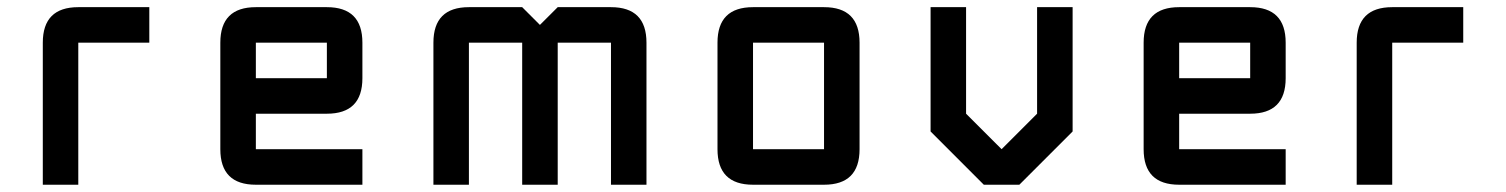

<svg xmlns="http://www.w3.org/2000/svg" viewBox="-20 -508 4142 528"><path d="M195.3 -488.3H390.6V-390.6H195.3V0H97.7V-390.6Q97.7 -488.3 195.3 -488.3Z M683.6 -488.3H878.9Q976.6 -488.3 976.6 -390.6V-293Q976.6 -195.3 878.9 -195.3H683.6V-97.7H976.6V0H683.6Q585.9 0 585.9 -97.7V-390.6Q585.9 -488.3 683.6 -488.3ZM878.9 -390.6H683.6V-293H878.9Z M1416 -390.6H1269.5V0H1171.9V-390.6Q1171.9 -488.3 1269.5 -488.3H1416L1464.8 -439.5L1513.7 -488.3H1660.2Q1757.8 -488.3 1757.8 -390.6V0H1660.2V-390.6H1513.7V0H1416Z M2246.1 0H2050.8Q1953.1 0 1953.1 -97.7V-390.6Q1953.1 -488.3 2050.8 -488.3H2246.1Q2343.8 -488.3 2343.8 -390.6V-97.7Q2343.8 0 2246.1 0ZM2246.1 -97.7V-390.6H2050.8V-97.7Z M2832 -488.3H2929.7V-146.5L2783.2 0H2685.5L2539.1 -146.5V-488.3H2636.7V-195.3L2734.4 -97.7L2832 -195.3Z M3222.7 -488.3H3418Q3515.6 -488.3 3515.6 -390.6V-293Q3515.6 -195.3 3418 -195.3H3222.7V-97.7H3515.6V0H3222.7Q3125 0 3125 -97.7V-390.6Q3125 -488.3 3222.7 -488.3ZM3418 -390.6H3222.7V-293H3418Z M3808.6 -488.3H4003.9V-390.6H3808.6V0H3710.9V-390.6Q3710.9 -488.3 3808.6 -488.3Z"/></svg>

Font: BabelStone Zanabazar
Style: Regular
Weight: 400
Designer: Andrew West
Foundry: Andrew West
Version: Version 10.002;August 6, 2021